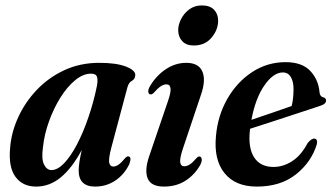

<svg xmlns="http://www.w3.org/2000/svg" viewBox="-20 -680 1224 709"><path d="M391 -134.5Q380.5 -94 383.2 -79.5Q386 -65 398.5 -65Q407.5 -65 417.5 -71.8Q427.5 -78.5 442 -96Q449 -103.5 454 -102.5Q467.5 -101 457.5 -74Q439 -35.5 405.8 -13.2Q372.5 9 331.5 9Q270.5 9 270.5 -50.5Q270.5 -76.5 282 -126.5Q246.5 -60 205 -25.5Q163.5 9 113.5 9Q63.5 9 37 -27.2Q10.5 -63.5 17.5 -135.5Q22 -192 47.5 -247.5Q73 -303 116 -348.2Q159 -393.5 217.5 -420.8Q276 -448 346.5 -448Q410 -448 445.5 -434Q481 -420 479.5 -402Q478.5 -387.5 467 -381.5Q455.5 -375.5 450.5 -357.5ZM138.5 -135.5Q132.5 -92 142.8 -72Q153 -52 170 -52Q192.5 -52 216.8 -77.2Q241 -102.5 264 -146.2Q287 -190 306.2 -246Q325.5 -302 338 -363Q342 -384.5 338.2 -396.2Q334.5 -408 316 -408Q287 -408 257.5 -383.8Q228 -359.5 203 -319.5Q178 -279.5 160.8 -231.5Q143.5 -183.5 138.5 -135.5Z M695.5 -512Q668 -512 653.2 -527.8Q638.5 -543.5 638 -568Q638 -589 649 -610.2Q660 -631.5 679.5 -645.8Q699 -660 725 -660Q755.5 -660 770.5 -644Q785.5 -628 785.5 -604Q785.5 -570 761.2 -541Q737 -512 695.5 -512ZM655 -130Q643.5 -95 645.5 -80.5Q647.5 -66 660.5 -66Q669.5 -66 680 -72.2Q690.5 -78.5 705.5 -96Q712 -103 717 -102Q723 -101.5 724.8 -93.2Q726.5 -85 719.5 -71Q699 -34.5 665 -12.8Q631 9 585.5 9Q537.5 9 525.2 -21.5Q513 -52 531.5 -105L599.5 -304.5Q611.5 -338.5 609.8 -353.5Q608 -368.5 594.5 -368.5Q585 -368.5 574.2 -361.8Q563.5 -355 547 -336.5Q540.5 -330.5 535.5 -331.5Q529.5 -332 527.8 -339.8Q526 -347.5 533 -360.5Q556.5 -400.5 592 -424.2Q627.5 -448 668 -448Q713 -448 727 -416.5Q741 -385 722.5 -331Z M1150 -147.5Q1130 -81.5 1073 -36.2Q1016 9 928.5 9Q849 9 809 -40.8Q769 -90.5 777.5 -177.5Q784 -253 819.5 -315Q855 -377 911 -413.8Q967 -450.5 1034.5 -450.5Q1095.5 -450.5 1126 -417.8Q1156.5 -385 1160 -338.5Q1162 -323 1174 -320.5Q1183 -318.5 1184 -310Q1185 -296.5 1163.5 -289.5Q1147 -284 1116 -273.8Q1085 -263.5 1047.2 -251.2Q1009.5 -239 971.8 -226.5Q934 -214 903.5 -204.5Q903.5 -202.5 903 -200.5Q895.5 -134 918.5 -98.8Q941.5 -63.5 990 -63.5Q1025.5 -63.5 1058.8 -84.8Q1092 -106 1116.5 -152.5Q1132 -170.5 1142.5 -168Q1154 -165 1150 -147.5ZM1024.5 -412.5Q989.5 -412.5 956.2 -364.5Q923 -316.5 908.5 -237.5Q945 -250 987 -264.2Q1029 -278.5 1057 -288.5Q1063.5 -313 1064 -350Q1064 -378.5 1054 -395.5Q1044 -412.5 1024.5 -412.5Z"/></svg>

Font: Fraunces 144pt Soft SemiBold
Style: Italic
Weight: 600
Italic angle: -16°
Version: Version 1.000;[b76b70a41]